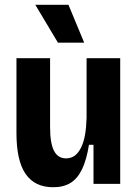

<svg xmlns="http://www.w3.org/2000/svg" viewBox="-20 -771 579 805"><path d="M203 14Q126 14 87.5 -41.5Q49 -97 49 -213V-527H190V-238Q190 -170 206.5 -138.5Q223 -107 257 -107Q278 -107 293.5 -118.5Q309 -130 320 -152.5Q331 -175 336.5 -206Q342 -237 343 -277V-527H484V-220V0H372V-164H353Q343 -101 324 -61.5Q305 -22 275.5 -4Q246 14 203 14ZM223 -592 128 -751H267L333 -592Z"/></svg>

Font: Bricolage Grotesque 24pt SemiCondensed
Style: Bold
Weight: 700
Width: 4
Designer: Mathieu Triay
Foundry: Atelier Triay
Version: Version 1.001;gftools[0.9.33.dev8+g029e19f]